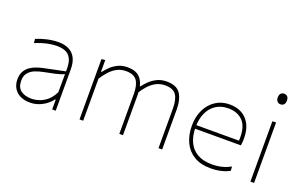

<svg xmlns="http://www.w3.org/2000/svg" viewBox="-86 -1097 2328 1478"><g transform="rotate(20 1078.0 -358.0)"><path d="M217 9Q169 9 135.2 -8.2Q101.5 -25.5 83.8 -56Q66 -86.5 66 -127Q66 -166 80.8 -192.2Q95.5 -218.5 119.2 -235Q143 -251.5 170.5 -261Q198 -270.5 224 -276L397 -312Q399.5 -381 381.8 -415.2Q364 -449.5 333.2 -460.8Q302.5 -472 266 -472Q249 -472 229.8 -470Q210.5 -468 189.2 -463.5Q168 -459 143.2 -451.2Q118.5 -443.5 90 -432L87 -465Q105 -473 126.8 -480Q148.5 -487 172.2 -492.5Q196 -498 220 -501Q244 -504 266 -504Q314.5 -504 350.5 -487Q386.5 -470 406.2 -433.5Q426 -397 426 -339Q426 -316.5 426 -281Q426 -245.5 426 -211V-137Q426 -107 426 -73.5Q426 -40 426 0H397V-80H391Q374 -56 347.2 -35.8Q320.5 -15.5 287 -3.2Q253.5 9 217 9ZM217 -23Q249.5 -23 283.2 -34.8Q317 -46.5 346.5 -72.5Q376 -98.5 396 -141L397 -289Q387.5 -284.5 371.5 -279Q355.5 -273.5 324 -266Q292.5 -258.5 236 -248Q198.5 -241 167 -227.8Q135.5 -214.5 116.2 -190.5Q97 -166.5 97 -128Q97 -71 130.8 -47Q164.5 -23 217 -23Z M621 0Q621 -56.5 621 -108.5Q621 -160.5 621 -221V-271Q621 -324.5 621 -381.5Q621 -438.5 621 -494L651 -497V-402H657Q671.5 -422.5 695.8 -446.2Q720 -470 754.2 -487Q788.5 -504 833 -504Q897 -504 930.5 -472.8Q964 -441.5 973 -383L974 -379Q975.5 -366.5 976.2 -353.5Q977 -340.5 977 -326Q977 -294 977 -271.8Q977 -249.5 977 -221Q977 -163.5 977 -110Q977 -56.5 977 0H947Q947 -56.5 947 -110Q947 -163.5 947 -221V-326Q947 -398 922 -435Q897 -472 831 -472Q790.5 -472 757.8 -454.5Q725 -437 698.8 -408Q672.5 -379 651 -345V-221Q651 -160.5 651 -108.5Q651 -56.5 651 0ZM1268 0Q1268 -56.5 1268 -110Q1268 -163.5 1268 -221V-326Q1268 -398 1243 -435Q1218 -472 1152 -472Q1111.5 -472 1078.8 -454.8Q1046 -437.5 1019.5 -408.8Q993 -380 972 -345L968 -399H974Q990.5 -421 1015.5 -445.5Q1040.5 -470 1075 -487Q1109.5 -504 1154 -504Q1235 -504 1266.5 -456.2Q1298 -408.5 1298 -326Q1298 -294 1298 -271.8Q1298 -249.5 1298 -221Q1298 -163.5 1298 -110Q1298 -56.5 1298 0Z M1697 9Q1614 9 1559.2 -24.8Q1504.5 -58.5 1477.2 -117.2Q1450 -176 1450 -251Q1450 -324.5 1477.8 -381.8Q1505.5 -439 1555 -471.5Q1604.5 -504 1670 -504Q1728.5 -504 1771.5 -479.2Q1814.5 -454.5 1837.8 -408.2Q1861 -362 1861 -297Q1861 -280 1860.2 -265.8Q1859.5 -251.5 1857 -237L1830 -264Q1831 -272.5 1831 -280Q1831 -287.5 1831 -295Q1831 -386 1787 -429Q1743 -472 1671 -472Q1610 -472 1567.5 -443.5Q1525 -415 1503 -365Q1481 -315 1481 -251V-249Q1481 -180 1504.5 -129.2Q1528 -78.5 1575.8 -50.8Q1623.5 -23 1697 -23Q1723.5 -23 1749.5 -27Q1775.5 -31 1800.2 -39.2Q1825 -47.5 1848 -61L1851 -27Q1832 -15.5 1807.5 -7.5Q1783 0.5 1754.8 4.8Q1726.5 9 1697 9ZM1466 -237V-266H1835L1857 -263V-237Z M2021 0Q2021 -56.5 2021 -108.5Q2021 -160.5 2021 -221V-271Q2021 -311.5 2021 -348.2Q2021 -385 2021 -420.8Q2021 -456.5 2021 -494L2051 -495.5Q2051 -458 2051 -422Q2051 -386 2051 -349Q2051 -312 2051 -271V-221Q2051 -160.5 2051 -108.5Q2051 -56.5 2051 0ZM2034 -638Q2018.5 -638 2007.8 -649Q1997 -660 1997 -681Q1997 -703.5 2007.8 -714.2Q2018.5 -725 2035 -725Q2051.5 -725 2061.8 -714Q2072 -703 2072 -681Q2072 -660 2061.8 -649Q2051.5 -638 2034 -638Z"/></g></svg>

Font: Commissioner Thin Thin
Style: Regular
Weight: 250
Version: Version 1.000